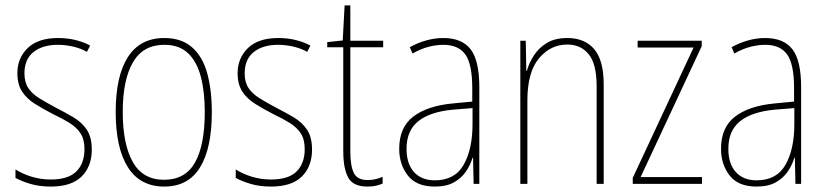

<svg xmlns="http://www.w3.org/2000/svg" viewBox="-20 -677 3044 707"><path d="M318 -126Q318 -64 280.5 -27Q243 10 167 10Q125 10 91.5 0Q58 -10 37 -22V-53Q64 -36 97.5 -26Q131 -16 167 -16Q231 -16 261 -45.5Q291 -75 291 -128Q291 -164 276.5 -186Q262 -208 236.5 -224Q211 -240 177 -256Q140 -275 109.5 -294Q79 -313 61.5 -339.5Q44 -366 44 -408Q44 -463 82 -500Q120 -537 194 -537Q228 -537 258.5 -529.5Q289 -522 312 -509L300 -486Q280 -498 251 -505Q222 -512 193 -512Q137 -512 103.5 -485.5Q70 -459 70 -407Q70 -374 84 -353Q98 -332 123.5 -316Q149 -300 183 -282Q220 -263 250.5 -245Q281 -227 299.5 -199.5Q318 -172 318 -126Z M760 -264Q760 -131 716.5 -60.5Q673 10 585 10Q496 10 451 -61Q406 -132 406 -265Q406 -397 451 -467Q496 -537 585 -537Q648 -537 687 -503Q726 -469 743 -407.5Q760 -346 760 -264ZM432 -265Q432 -146 469 -80.5Q506 -15 584 -15Q662 -15 698 -78.5Q734 -142 734 -265Q734 -339 719.5 -394.5Q705 -450 672.5 -481Q640 -512 585 -512Q507 -512 469.5 -447.5Q432 -383 432 -265Z M1129 -126Q1129 -64 1091.5 -27Q1054 10 978 10Q936 10 902.5 0Q869 -10 848 -22V-53Q875 -36 908.5 -26Q942 -16 978 -16Q1042 -16 1072 -45.5Q1102 -75 1102 -128Q1102 -164 1087.5 -186Q1073 -208 1047.5 -224Q1022 -240 988 -256Q951 -275 920.5 -294Q890 -313 872.5 -339.5Q855 -366 855 -408Q855 -463 893 -500Q931 -537 1005 -537Q1039 -537 1069.5 -529.5Q1100 -522 1123 -509L1111 -486Q1091 -498 1062 -505Q1033 -512 1004 -512Q948 -512 914.5 -485.5Q881 -459 881 -407Q881 -374 895 -353Q909 -332 934.5 -316Q960 -300 994 -282Q1031 -263 1061.5 -245Q1092 -227 1110.5 -199.5Q1129 -172 1129 -126Z M1334 -14Q1350 -14 1364 -17.5Q1378 -21 1389 -26V-1Q1377 4 1364 7Q1351 10 1333 10Q1280 10 1262 -23.5Q1244 -57 1244 -120V-503H1185V-522L1242 -528L1249 -657H1270V-527H1391V-503H1270V-119Q1270 -66 1283 -40Q1296 -14 1334 -14Z M1612 -537Q1681 -537 1713 -495.5Q1745 -454 1745 -356V0H1724L1722 -96H1720Q1712 -69 1695.5 -45Q1679 -21 1651.5 -5.5Q1624 10 1581 10Q1513 10 1481.5 -31Q1450 -72 1450 -129Q1450 -208 1501.5 -247.5Q1553 -287 1646 -296L1719 -303V-351Q1719 -441 1693.5 -476.5Q1668 -512 1612 -512Q1588 -512 1559.5 -505Q1531 -498 1499 -480L1489 -503Q1517 -519 1549 -528Q1581 -537 1612 -537ZM1646 -273Q1563 -265 1520 -230.5Q1477 -196 1477 -129Q1477 -74 1504.5 -43.5Q1532 -13 1581 -13Q1655 -13 1687.5 -70.5Q1720 -128 1720 -220V-279Z M2069 -537Q2133 -537 2168 -496Q2203 -455 2203 -366V0H2177V-359Q2177 -441 2148 -477Q2119 -513 2069 -513Q2007 -513 1964.5 -462Q1922 -411 1922 -308V0H1896V-527H1916L1918 -416H1920Q1928 -445 1946 -473Q1964 -501 1994 -519Q2024 -537 2069 -537Z M2565 0H2310V-22L2534 -502H2328V-527H2564V-507L2339 -25H2565Z M2797 -537Q2866 -537 2898 -495.5Q2930 -454 2930 -356V0H2909L2907 -96H2905Q2897 -69 2880.5 -45Q2864 -21 2836.5 -5.5Q2809 10 2766 10Q2698 10 2666.5 -31Q2635 -72 2635 -129Q2635 -208 2686.5 -247.5Q2738 -287 2831 -296L2904 -303V-351Q2904 -441 2878.5 -476.5Q2853 -512 2797 -512Q2773 -512 2744.5 -505Q2716 -498 2684 -480L2674 -503Q2702 -519 2734 -528Q2766 -537 2797 -537ZM2831 -273Q2748 -265 2705 -230.5Q2662 -196 2662 -129Q2662 -74 2689.5 -43.5Q2717 -13 2766 -13Q2840 -13 2872.5 -70.5Q2905 -128 2905 -220V-279Z"/></svg>

Font: Noto Sans Telugu Condensed Thin
Style: Regular
Weight: 100
Width: 3
Designer: Jelle Bosma - Monotype Design Team
Foundry: Monotype Imaging Inc.
Version: Version 2.005; ttfautohint (v1.8.4.7-5d5b)